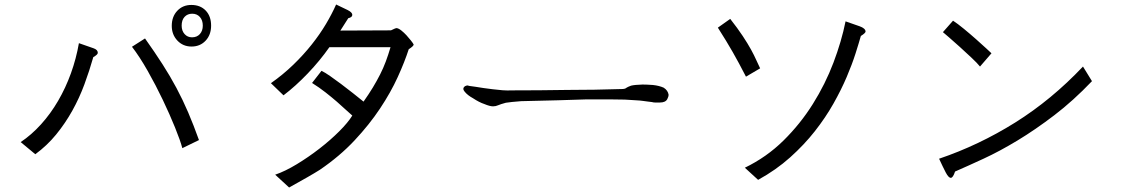

<svg xmlns="http://www.w3.org/2000/svg" viewBox="-20 -745 5040 854"><path d="M567 -537 625 -574Q669 -512 703 -459Q737 -406 765 -353.5Q793 -301 817 -245Q841 -189 865 -122L791 -86Q782 -120 758.5 -178Q735 -236 704 -301Q673 -366 637 -429.5Q601 -493 567 -537ZM331 -553Q376 -537 395.5 -530.5Q415 -524 415 -510Q415 -502 395 -491Q378 -431 355.5 -370Q333 -309 301.5 -252.5Q270 -196 229.5 -146.5Q189 -97 137 -59L72 -113Q120 -145 162.5 -192Q205 -239 238.5 -296.5Q272 -354 295.5 -419Q319 -484 331 -553ZM744 -630Q744 -671 768.5 -697Q793 -723 831 -723Q871 -723 895 -698Q919 -673 919 -631Q919 -590 894.5 -564Q870 -538 832 -538Q794 -538 769 -564.5Q744 -591 744 -630ZM882 -631Q882 -655 869 -669.5Q856 -684 835 -684Q814 -684 801 -670Q788 -656 788 -631Q788 -608 801 -593.5Q814 -579 834 -579Q856 -579 869 -593.5Q882 -608 882 -631Z M1494 -609 1719 -610Q1739 -620 1744 -620Q1753 -619 1765 -609.5Q1777 -600 1788 -588Q1799 -576 1808 -564.5Q1817 -553 1820 -547Q1820 -540 1798 -526Q1780 -470 1749 -402Q1718 -334 1670.5 -262.5Q1623 -191 1557 -120.5Q1491 -50 1403 10Q1381 24 1346 44Q1311 64 1266 89L1204 32Q1248 17 1300 -14.5Q1352 -46 1401 -84Q1450 -122 1489 -161Q1528 -200 1547 -231Q1536 -240 1518.5 -256.5Q1501 -273 1478.5 -292.5Q1456 -312 1428 -334Q1400 -356 1368 -376L1410 -430Q1425 -423 1448 -407Q1471 -391 1497 -371.5Q1523 -352 1549.5 -331Q1576 -310 1597 -293Q1621 -327 1638.5 -356Q1656 -385 1670.5 -413.5Q1685 -442 1696 -471.5Q1707 -501 1717 -535H1445Q1403 -475 1349 -418.5Q1295 -362 1241 -321L1185 -375Q1239 -413 1284.5 -457Q1330 -501 1366.5 -547Q1403 -593 1430 -638.5Q1457 -684 1475 -725Q1505 -711 1526 -700.5Q1547 -690 1547 -679Q1547 -668 1529 -664Z M2954 -323Q2954 -316 2948 -304Q2940 -289 2915 -289Q2903 -289 2894.5 -289Q2886 -289 2880 -291Q2873 -292 2863.5 -293Q2854 -294 2841 -296Q2828 -298 2807.5 -299Q2787 -300 2759 -302Q2730 -303 2688.5 -303Q2647 -303 2591 -303Q2535 -301 2462 -299Q2389 -297 2298 -295Q2275 -293 2258 -291.5Q2241 -290 2230 -288Q2218 -285 2209.5 -282Q2201 -279 2196 -277Q2185 -272 2173 -272Q2159 -272 2135 -282Q2111 -290 2084 -308Q2060 -321 2047 -337Q2034 -352 2049 -362Q2055 -365 2061 -365Q2061 -363 2095 -359Q2111 -356 2130 -353.5Q2149 -351 2172 -348Q2195 -345 2216 -343.5Q2237 -342 2257 -343Q2318 -343 2379 -343.5Q2440 -344 2502 -345Q2563 -345 2624 -346Q2685 -347 2746 -349Q2761 -349 2767 -355Q2770 -357 2774.5 -359Q2779 -361 2787 -364Q2803 -368 2838 -369Q2847 -369 2858.5 -368.5Q2870 -368 2884 -367Q2912 -364 2932 -355Q2951 -343 2954 -323Z M3741 -650Q3779 -637 3804 -628Q3829 -619 3830 -605Q3830 -598 3809 -585Q3800 -553 3785 -506Q3770 -459 3746 -402.5Q3722 -346 3687 -284Q3652 -222 3604.5 -161.5Q3557 -101 3494.5 -45Q3432 11 3352 55L3293 1Q3390 -46 3465 -120Q3540 -194 3595.5 -282.5Q3651 -371 3687 -466Q3723 -561 3741 -650ZM3173 -622 3228 -661Q3261 -619 3283.5 -585Q3306 -551 3320.5 -524.5Q3335 -498 3344 -477.5Q3353 -457 3361 -441L3298 -404Q3281 -437 3267 -463Q3253 -489 3239 -513.5Q3225 -538 3209.5 -563.5Q3194 -589 3173 -622Z M4174 -602 4219 -653Q4239 -640 4267 -617Q4295 -594 4321.5 -570.5Q4348 -547 4367.5 -529Q4387 -511 4390 -508L4339 -449Q4327 -464 4301.5 -488Q4276 -512 4249.5 -536Q4223 -560 4201.5 -578.5Q4180 -597 4174 -602ZM4797 -449 4837 -384Q4754 -297 4669.5 -232.5Q4585 -168 4505.5 -120Q4426 -72 4354.5 -39Q4283 -6 4228 18Q4219 46 4209 46Q4199 46 4186.5 22Q4174 -2 4157 -39Q4334 -99 4495.5 -200Q4657 -301 4797 -449Z"/></svg>

Font: D2Coding
Style: Regular
Weight: 400
Monospace: yes
Designer: Yong-Rak Park; Jeong-Hwan Yoon; Sang-Min Lee;
Foundry: NHN Corporation
Version: Version 1.3.2; Build 20180524